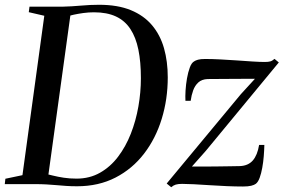

<svg xmlns="http://www.w3.org/2000/svg" viewBox="-33 -771 1188 804"><path d="M90.5 -743H227.5Q267.5 -744 306.2 -747.5Q345 -751 382 -751Q460 -751 514.8 -728.5Q569.5 -706 603.8 -665.2Q638 -624.5 653.8 -569Q669.5 -513.5 669.5 -447Q669.5 -355.5 644.2 -273.2Q619 -191 570.2 -127.5Q521.5 -64 450.8 -27.5Q380 9 289.5 9Q264.5 9 243.5 7.5Q222.5 6 202.2 4.2Q182 2.5 160.8 1.2Q139.5 0 114 0H-13L-10.5 -22.5L61 -37.5L152.5 -705L87.5 -720ZM166.5 -16.5 144 -46.5Q165.5 -41.5 187.5 -36Q209.5 -30.5 234 -26.8Q258.5 -23 287.5 -23Q342.5 -23 386 -47.8Q429.5 -72.5 461.5 -114.8Q493.5 -157 514.8 -211Q536 -265 546.5 -325Q557 -385 557 -443.5Q557 -511.5 546.5 -563Q536 -614.5 513 -649.5Q490 -684.5 452.5 -702Q415 -719.5 360.5 -719.5Q338 -719.5 316.2 -716.5Q294.5 -713.5 276 -709.5Q257.5 -705.5 245.5 -702L264.5 -727ZM1034.5 -441Q1022.5 -441 1002 -441Q981.5 -441 957 -440.8Q932.5 -440.5 908.5 -440.5Q884.5 -440.5 865.2 -440.2Q846 -440 836.5 -440Q812 -439 797.5 -425.8Q783 -412.5 775.8 -392.2Q768.5 -372 765.5 -349H743.5Q742.5 -367 744 -392Q745.5 -417 750 -442.8Q754.5 -468.5 761.8 -488.2Q769 -508 780 -514Q785.5 -518 796.2 -521Q807 -524 826 -524Q855 -524 889.5 -522.2Q924 -520.5 958.8 -518Q993.5 -515.5 1024.2 -513.5Q1055 -511.5 1076 -511.5Q1090 -511.5 1098.5 -513.8Q1107 -516 1116.5 -524.5L1134.5 -509.5L829 -139.5L770.5 -73.5Q789.5 -73.5 818 -73.5Q846.5 -73.5 877 -74Q907.5 -74.5 933.2 -74.8Q959 -75 972 -75.5Q1006.5 -77 1025.8 -99.2Q1045 -121.5 1052 -164H1074Q1073.5 -142 1071.5 -117Q1069.5 -92 1065.2 -68.5Q1061 -45 1054.5 -27Q1048 -9 1038.5 -1.5Q1032 3.5 1019 6.8Q1006 10 984.5 10Q954 10 917.5 8.5Q881 7 844.8 4.5Q808.5 2 778.2 0.5Q748 -1 729.5 -1Q713 -1 703 2Q693 5 684 13L665 -2.5L975.5 -376.5Z"/></svg>

Font: Merriweather 120pt
Style: Italic
Weight: 400
Italic angle: -7.8°
Version: Version 2.101